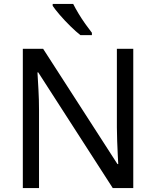

<svg xmlns="http://www.w3.org/2000/svg" viewBox="-20 -964 800 984"><path d="M663 0H558L176 -593H172Q174 -558 177 -506Q180 -454 180 -399V0H97V-714H201L582 -123H586Q585 -139 583.5 -171Q582 -203 580.5 -241Q579 -279 579 -311V-714H663ZM355 -944Q366 -922 382.5 -894.5Q399 -867 417.5 -841Q436 -815 451 -796V-784H392Q369 -802 340 -830.5Q311 -859 286.5 -887.5Q262 -916 250 -934V-944Z"/></svg>

Font: Noto Sans
Style: Regular
Weight: 400
Designer: Monotype Design Team
Foundry: Monotype Imaging Inc.
Version: Version 2.007